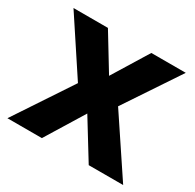

<svg xmlns="http://www.w3.org/2000/svg" viewBox="-125 -681 828 816"><g transform="rotate(30 289.0 -273.0)"><path d="M190 -279 5 0H174L289 -187L404 0H573L387 -279L565 -546H396L289 -372L183 -546H14Z"/></g></svg>

Font: Noto Traditional Nushu
Style: Bold
Weight: 700
Designer: LIU Zhao
Foundry: LiuZhao Studio
Version: Version 2.003